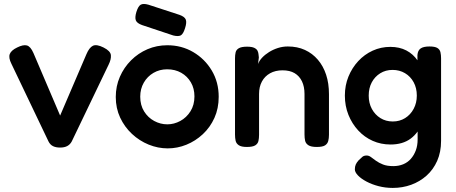

<svg xmlns="http://www.w3.org/2000/svg" viewBox="-20 -712 2239 942"><path d="M275 12Q254 12 240 5Q226 -2 218 -18L36 -399Q21 -429 28 -447Q35 -465 64 -479Q94 -494 112 -489Q130 -484 144 -452L275 -145L404 -446Q418 -479 436 -487.5Q454 -496 488 -479Q522 -462 524 -441.5Q526 -421 513 -395L332 -18Q324 -3 310 4.5Q296 12 275 12Z M803 16Q755 16 709.5 -2.5Q664 -21 627.5 -55Q591 -89 569.5 -135Q548 -181 548 -236Q548 -289 568 -335Q588 -381 623 -416Q658 -451 703.5 -470.5Q749 -490 801 -490Q871 -490 928 -456.5Q985 -423 1019 -366Q1053 -309 1053 -237Q1053 -180 1032 -133.5Q1011 -87 975 -53.5Q939 -20 894.5 -2Q850 16 803 16ZM801 -102Q834 -102 864.5 -118.5Q895 -135 914.5 -166Q934 -197 934 -239Q934 -278 916.5 -308Q899 -338 869 -355Q839 -372 800 -372Q763 -372 733 -354.5Q703 -337 685.5 -306.5Q668 -276 668 -238Q668 -196 687 -165.5Q706 -135 736.5 -118.5Q767 -102 801 -102ZM830 -538 677 -589Q652 -598 646.5 -612Q641 -626 649 -653Q658 -682 670.5 -689Q683 -696 708 -689L861 -639Q886 -630 891.5 -616Q897 -602 888 -574Q879 -545 867 -538.5Q855 -532 830 -538Z M1191 9Q1164 9 1151.5 0.5Q1139 -8 1136 -21.5Q1133 -35 1133 -52V-426Q1133 -442 1136 -455Q1139 -468 1152 -475.5Q1165 -483 1192 -483Q1216 -483 1228 -477Q1240 -471 1244 -462Q1248 -453 1248.5 -444Q1249 -435 1250 -430L1246 -398Q1252 -414 1266 -429Q1280 -444 1300 -456.5Q1320 -469 1343.5 -476.5Q1367 -484 1392 -484Q1439 -484 1476 -467Q1513 -450 1539.5 -419Q1566 -388 1580 -345.5Q1594 -303 1594 -250V-51Q1594 -34 1590.5 -20.5Q1587 -7 1575 1Q1563 9 1534 9Q1506 9 1493 0.5Q1480 -8 1477 -21.5Q1474 -35 1474 -52V-251Q1474 -287 1461.5 -313Q1449 -339 1425.5 -353Q1402 -367 1366 -367Q1331 -367 1305 -352.5Q1279 -338 1265 -312Q1251 -286 1251 -251V-51Q1251 -34 1248 -20.5Q1245 -7 1232.5 1Q1220 9 1191 9Z M1907 210Q1871 210 1838 201.5Q1805 193 1778.5 179Q1752 165 1736.5 149Q1721 133 1721 119Q1721 105 1725.5 95Q1730 85 1739 75Q1751 63 1758.5 57Q1766 51 1779 51Q1790 51 1800.5 59Q1811 67 1825 77Q1839 87 1859 95Q1879 103 1910 103Q1936 103 1958 94Q1980 85 1995.5 67.5Q2011 50 2020 26Q2029 2 2029 -28L2028 -442Q2030 -465 2044 -474.5Q2058 -484 2087 -484Q2114 -484 2126 -476.5Q2138 -469 2141 -455.5Q2144 -442 2144 -426V-21Q2144 34 2125 77Q2106 120 2073 149.5Q2040 179 1997.5 194.5Q1955 210 1907 210ZM1896 -3Q1849 -3 1808.5 -21Q1768 -39 1737.5 -72Q1707 -105 1689.5 -148.5Q1672 -192 1672 -243Q1672 -293 1689.5 -336Q1707 -379 1737.5 -412Q1768 -445 1808.5 -463.5Q1849 -482 1895 -482Q1940 -482 1973.5 -464.5Q2007 -447 2029 -415Q2051 -383 2062.5 -339Q2074 -295 2074 -242Q2074 -169 2054 -115Q2034 -61 1995 -32Q1956 -3 1896 -3ZM1907 -116Q1941 -116 1967.5 -132.5Q1994 -149 2009.5 -178Q2025 -207 2025 -243Q2025 -280 2009.5 -308.5Q1994 -337 1967 -353Q1940 -369 1906 -369Q1872 -369 1845.5 -352.5Q1819 -336 1804 -308Q1789 -280 1789 -243Q1789 -206 1804.5 -177.5Q1820 -149 1846.5 -132.5Q1873 -116 1907 -116Z"/></svg>

Font: Fredoka Medium
Style: Regular
Weight: 500
Designer: Ben Nathan
Foundry: Milena B. Brandão, Ben Nathan
Version: Version 2.001